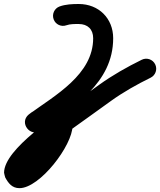

<svg xmlns="http://www.w3.org/2000/svg" viewBox="-57 -617 808 969"><path d="M213.7 -519.6C223.2 -493.4 252.2 -479.9 278.4 -489.5C296.6 -496.2 321.3 -495.9 340.4 -495.8C340.4 -495.8 340.5 -495.8 340.5 -495.8C340.6 -495.8 340.6 -495.8 340.6 -495.8C385.4 -495.8 413.2 -469.1 413.2 -424.1C413.2 -240.6 221.4 -136.2 90.3 -40.8C64.1 -21.8 67.5 8.5 83.5 28.8C99.5 49.1 128.2 59.4 152.8 38.4C171.3 22.6 197 16.3 220.9 16.3C223.7 16.3 215.2 15.5 212.7 14.3C202.6 9.5 208 4.2 208 18.8C208 63.3 77 231.6 41.3 231.6C37 231.6 50 232.6 54 234.3C67.5 240 66 244.9 58.4 230.8C57.9 229.9 59.4 236.4 61.1 242.9C62.7 249.4 64.5 255.8 64.5 254.8C64.5 201.1 334.6 13.6 394 -29.1C430.5 -55.3 467 -81.5 503.4 -107.8C565.5 -152.4 634.5 -191.2 703.1 -224.8C728.2 -237.1 738.5 -267.4 726.2 -292.4C713.9 -317.5 683.7 -327.8 658.6 -315.5C585 -279.4 511.2 -237.7 444.5 -189.8C408 -163.6 371.5 -137.3 335.1 -111.1C238.6 -41.8 -36.5 133.4 -36.5 254.8C-36.5 255.8 -35.2 261.4 -33.9 266.9C-32.5 272.4 -30.9 277.9 -30.5 278.8C-14.7 308 4.1 332.6 41.3 332.6C144.6 332.6 309 116.2 309 18.8C309 -32.6 277.6 -84.7 220.9 -84.7C172.9 -84.7 124.1 -69.9 87.2 -38.4C62.6 -17.4 65.1 11.9 80.4 31.2C95.6 50.6 123.5 59.9 149.7 40.8C311.9 -77.1 514.2 -196.4 514.2 -424.1C514.2 -524.6 440.8 -596.8 340.6 -596.8C340.6 -596.8 340.6 -596.8 340.7 -596.8C340.7 -596.8 340.7 -596.8 340.7 -596.8C309 -596.9 273.7 -595.3 243.7 -584.4C217.5 -574.8 204.1 -545.8 213.7 -519.6Z"/></svg>

Font: FRB American Cursive Guidelines Ultra
Style: Bold Italic
Weight: 1000
Italic angle: -25°
Version: Version 2.0;Modular Font Editor K font №1